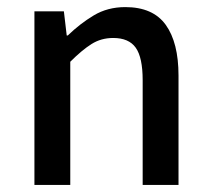

<svg xmlns="http://www.w3.org/2000/svg" viewBox="-20 -521 594 541"><path d="M77 0V-489H160L168 -421H171Q205 -454 244 -477.5Q283 -501 333 -501Q411 -501 447 -451Q483 -401 483 -308V0H382V-295Q382 -359 362.5 -386.5Q343 -414 299 -414Q265 -414 238 -397Q211 -380 178 -347V0Z"/></svg>

Font: Assistant SemiBold
Style: Regular
Weight: 600
Designer: Hebrew By Ben Nathan, Latin by Paul Hunt
Version: Version 3.000